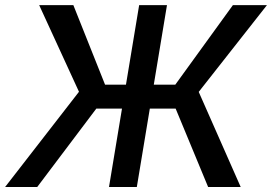

<svg xmlns="http://www.w3.org/2000/svg" viewBox="-39 -748 1087 768"><path d="M628.9 -727.5 508.3 0H397L517.6 -727.5ZM-18.6 0 276.9 -380.9 117.7 -727.5H254.4L381.3 -409.2H662.1L892.6 -727.5H1028.8L755.9 -380.4L923.8 0H793.5L663.6 -313.5H346.2L109.9 0Z"/></svg>

Font: Inter Medium
Style: Italic
Weight: 500
Italic angle: -9.3988°
Designer: Rasmus Andersson
Foundry: rsms
Version: Version 4.001;git-66647c0bb